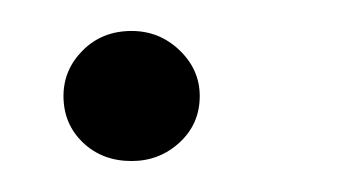

<svg xmlns="http://www.w3.org/2000/svg" viewBox="-20 -339 229 124"><path d="M65 -235Q46 -235 33.5 -247Q21 -259 21 -277Q21 -294 33.5 -306.5Q46 -319 65 -319Q83 -319 96 -306.5Q109 -294 109 -277Q109 -259 96 -247Q83 -235 65 -235Z"/></svg>

Font: Alumni Sans Thin Medium
Style: Italic
Weight: 500
Italic angle: -8°
Version: Version 1.016